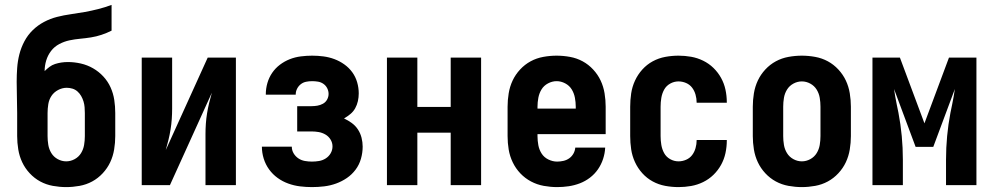

<svg xmlns="http://www.w3.org/2000/svg" viewBox="-20 -755 4040 783"><path d="M250 8Q223 8 195.5 3Q168 -2 144 -15Q120 -28 101 -48.5Q82 -69 70.5 -93.5Q59 -118 54.5 -145.5Q50 -173 50 -200V-294Q50 -326 49 -357.5Q48 -389 48 -421Q48 -449 50 -477.5Q52 -506 59 -533.5Q66 -561 79.5 -586.5Q93 -612 113.5 -632Q134 -652 159.5 -665.5Q185 -679 212.5 -686Q240 -693 268.5 -697Q297 -701 325 -706Q353 -711 380.5 -718Q408 -725 435 -735V-630Q415 -620 394 -613Q373 -606 351 -602.5Q329 -599 307 -597Q285 -595 263.5 -590.5Q242 -586 222 -575.5Q202 -565 188.5 -547.5Q175 -530 168.5 -508.5Q162 -487 162 -465Q171 -474 181.5 -482Q192 -490 204.5 -494Q217 -498 230 -500Q243 -502 257 -502Q283 -502 309.5 -496Q336 -490 359.5 -476.5Q383 -463 401.5 -443Q420 -423 431 -398.5Q442 -374 446 -347.5Q450 -321 450 -294V-200Q450 -173 445.5 -145.5Q441 -118 429.5 -93.5Q418 -69 399 -48.5Q380 -28 356 -15Q332 -2 304.5 3Q277 8 250 8ZM250 -97Q268 -97 284.5 -106Q301 -115 310.5 -130.5Q320 -146 323 -164Q326 -182 326 -200V-294Q326 -306 325 -318Q324 -330 320.5 -341.5Q317 -353 311 -363.5Q305 -374 296 -382Q287 -390 275.5 -393.5Q264 -397 252 -397Q234 -397 217 -388Q200 -379 190 -364Q180 -349 177 -330.5Q174 -312 174 -294V-200Q174 -182 177 -164Q180 -146 189.5 -130.5Q199 -115 215.5 -106Q232 -97 250 -97Z M558 0V-520H682V-312Q682 -291 680.5 -269.5Q679 -248 675.5 -226.5Q672 -205 667 -184.5Q662 -164 656 -143L827 -520H942V0H818V-208Q818 -229 819.5 -250.5Q821 -272 824.5 -293.5Q828 -315 833 -335.5Q838 -356 844 -377L673 0Z M1252 8Q1228 8 1203.5 5Q1179 2 1155.5 -6.5Q1132 -15 1112 -29.5Q1092 -44 1077.5 -64Q1063 -84 1055.5 -108Q1048 -132 1048 -157H1170Q1170 -142 1177.5 -129.5Q1185 -117 1197 -109Q1209 -101 1223.5 -98.5Q1238 -96 1252 -96Q1267 -96 1281.5 -98.5Q1296 -101 1308.5 -109Q1321 -117 1328.5 -130Q1336 -143 1336 -158Q1336 -173 1328 -186Q1320 -199 1307 -206.5Q1294 -214 1279.5 -216.5Q1265 -219 1250 -219H1192V-322H1250Q1262 -322 1274 -324Q1286 -326 1297 -332Q1308 -338 1314 -349Q1320 -360 1320 -372Q1320 -384 1314.5 -395Q1309 -406 1299 -413Q1289 -420 1277 -422Q1265 -424 1253 -424Q1240 -424 1228 -421.5Q1216 -419 1206.5 -411.5Q1197 -404 1191.5 -393Q1186 -382 1186 -370V-369H1064V-371Q1064 -394 1070.5 -416.5Q1077 -439 1090 -458Q1103 -477 1121.5 -491Q1140 -505 1161.5 -513.5Q1183 -522 1206.5 -525Q1230 -528 1253 -528Q1276 -528 1299 -525Q1322 -522 1343.5 -514Q1365 -506 1384 -492.5Q1403 -479 1416.5 -460.5Q1430 -442 1436.5 -419.5Q1443 -397 1443 -374Q1443 -358 1439.5 -342.5Q1436 -327 1428.5 -313.5Q1421 -300 1409 -290Q1397 -280 1383 -272Q1400 -264 1415 -253Q1430 -242 1440 -226.5Q1450 -211 1454.5 -193Q1459 -175 1459 -157Q1459 -132 1452 -107.5Q1445 -83 1430 -63Q1415 -43 1394.5 -29Q1374 -15 1350.5 -6.5Q1327 2 1302 5Q1277 8 1252 8Z M1558 0V-520H1682V-319H1818V-520H1942V0H1818V-214H1682V0Z M2252 8Q2225 8 2197.5 3Q2170 -2 2145.5 -15Q2121 -28 2102 -48Q2083 -68 2071 -93Q2059 -118 2054.5 -145Q2050 -172 2050 -200V-320Q2050 -347 2054.5 -374.5Q2059 -402 2070.5 -426.5Q2082 -451 2101 -471.5Q2120 -492 2144 -505Q2168 -518 2195.5 -523Q2223 -528 2250 -528Q2277 -528 2304.5 -523Q2332 -518 2356 -505Q2380 -492 2399 -471.5Q2418 -451 2429.5 -426.5Q2441 -402 2445.5 -374.5Q2450 -347 2450 -320V-208H2172V-200Q2172 -181 2175.5 -162.5Q2179 -144 2189 -128.5Q2199 -113 2216.5 -104.5Q2234 -96 2252 -96Q2265 -96 2278 -99Q2291 -102 2301.5 -109.5Q2312 -117 2318.5 -128.5Q2325 -140 2326 -153H2448Q2447 -130 2439.5 -107Q2432 -84 2418.5 -64.5Q2405 -45 2386 -30.5Q2367 -16 2345 -7.5Q2323 1 2299.5 4.5Q2276 8 2252 8ZM2172 -312H2328V-320Q2328 -338 2324.5 -356.5Q2321 -375 2311.5 -390.5Q2302 -406 2285 -415Q2268 -424 2250 -424Q2232 -424 2215 -415Q2198 -406 2188.5 -390.5Q2179 -375 2175.5 -356.5Q2172 -338 2172 -320Z M2747 8Q2720 8 2693 3Q2666 -2 2642 -15Q2618 -28 2599.5 -48.5Q2581 -69 2569.5 -94Q2558 -119 2554 -146Q2550 -173 2550 -200V-320Q2550 -347 2554 -374Q2558 -401 2569.5 -426Q2581 -451 2599.5 -471.5Q2618 -492 2642 -505Q2666 -518 2693 -523Q2720 -528 2747 -528Q2773 -528 2798.5 -523.5Q2824 -519 2847.5 -507.5Q2871 -496 2889.5 -478Q2908 -460 2920.5 -437.5Q2933 -415 2938.5 -389.5Q2944 -364 2944 -338V-336H2821V-337Q2821 -353 2816.5 -369Q2812 -385 2802.5 -397.5Q2793 -410 2778 -416.5Q2763 -423 2747 -423Q2729 -423 2713 -414Q2697 -405 2688.5 -389.5Q2680 -374 2677 -356Q2674 -338 2674 -320V-200Q2674 -182 2677 -164Q2680 -146 2688.5 -130.5Q2697 -115 2713 -106Q2729 -97 2747 -97Q2763 -97 2778 -103.5Q2793 -110 2802.5 -122.5Q2812 -135 2816.5 -151Q2821 -167 2821 -183V-184H2944V-182Q2944 -156 2938.5 -130.5Q2933 -105 2920.5 -82.5Q2908 -60 2889.5 -42Q2871 -24 2847.5 -12.5Q2824 -1 2798.5 3.5Q2773 8 2747 8Z M3250 8Q3223 8 3195.5 3Q3168 -2 3144 -15Q3120 -28 3101 -48.5Q3082 -69 3070.5 -93.5Q3059 -118 3054.5 -145.5Q3050 -173 3050 -200V-320Q3050 -347 3054.5 -374.5Q3059 -402 3070.5 -426.5Q3082 -451 3101 -471.5Q3120 -492 3144 -505Q3168 -518 3195.5 -523Q3223 -528 3250 -528Q3277 -528 3304.5 -523Q3332 -518 3356 -505Q3380 -492 3399 -471.5Q3418 -451 3429.5 -426.5Q3441 -402 3445.5 -374.5Q3450 -347 3450 -320V-200Q3450 -173 3445.5 -145.5Q3441 -118 3429.5 -93.5Q3418 -69 3399 -48.5Q3380 -28 3356 -15Q3332 -2 3304.5 3Q3277 8 3250 8ZM3250 -97Q3268 -97 3284.5 -106Q3301 -115 3310.5 -130.5Q3320 -146 3323 -164Q3326 -182 3326 -200V-320Q3326 -338 3323 -356Q3320 -374 3310.5 -389.5Q3301 -405 3284.5 -414Q3268 -423 3250 -423Q3232 -423 3215.5 -414Q3199 -405 3189.5 -389.5Q3180 -374 3177 -356Q3174 -338 3174 -320V-200Q3174 -182 3177 -164Q3180 -146 3189.5 -130.5Q3199 -115 3215.5 -106Q3232 -97 3250 -97Z M3538 0V-520H3650L3750 -252L3850 -520H3962V0H3838V-104Q3838 -152 3842.5 -200Q3847 -248 3856 -295L3863 -329Q3866 -345 3869 -360.5Q3872 -376 3874 -392L3786 -156H3714L3626 -392Q3628 -376 3631 -360.5Q3634 -345 3637 -329L3644 -295Q3653 -248 3657.5 -200Q3662 -152 3662 -104V0Z"/></svg>

Font: Iosevka Curly Extrabold
Style: Regular
Weight: 800
Monospace: yes
Designer: Belleve Invis
Foundry: Belleve Invis
Version: Version 22.1.2; ttfautohint (v1.8.4)